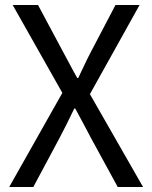

<svg xmlns="http://www.w3.org/2000/svg" viewBox="-20 -753 613 773"><path d="M17 0H114L220 -198C239 -234 258 -272 279 -316H283C307 -272 327 -234 346 -198L454 0H556L342 -374L542 -733H445L347 -546C329 -512 315 -481 295 -439H291C267 -481 252 -512 233 -546L133 -733H31L231 -379Z"/></svg>

Font: Source Han Sans KR Regular
Style: Regular
Weight: 400
Designer: Ryoko NISHIZUKA (kana & ideographs); Paul D. Hunt (Latin, Greek & Cyrillic); Wenlong ZHANG (bopomofo); Sandoll Communica
Foundry: Adobe Systems Incorporated
Version: Version 1.004;PS 1.004;hotconv 1.0.82;makeotf.lib2.5.63406